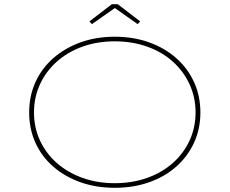

<svg xmlns="http://www.w3.org/2000/svg" viewBox="-20 -885 1094 915"><path d="M527 10Q437 10 362 -17Q287 -44 232.5 -92Q178 -140 148.5 -205.5Q119 -271 119 -349Q119 -427 148.5 -492.5Q178 -558 232.5 -606.5Q287 -655 362 -682.5Q437 -710 527 -710Q616 -710 691 -683Q766 -656 820.5 -607.5Q875 -559 905 -493Q935 -427 935 -349Q935 -271 905 -205.5Q875 -140 820.5 -91.5Q766 -43 691 -16.5Q616 10 527 10ZM527 -12Q611 -12 682 -37.5Q753 -63 804 -108.5Q855 -154 883.5 -215.5Q912 -277 912 -349Q912 -421 883.5 -483Q855 -545 804 -591Q753 -637 682 -662.5Q611 -688 527 -688Q443 -688 372.5 -662.5Q302 -637 250.5 -591Q199 -545 170.5 -483Q142 -421 142 -349Q142 -277 170.5 -215.5Q199 -154 250.5 -108.5Q302 -63 372.5 -37.5Q443 -12 527 -12ZM418 -770 406 -783 513 -865H541L648 -783L636 -770L520 -852H535Z"/></svg>

Font: Lexend Tera Thin
Style: Regular
Weight: 250
Version: Version 1.007